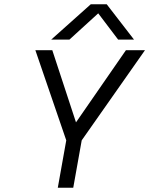

<svg xmlns="http://www.w3.org/2000/svg" viewBox="-20 -887 705 907"><path d="M409 -867H484L613 -700H538L444 -824L308 -700H222ZM293 -224 147 -650H227L339 -309L575 -650H665L366 -224L326 0H253Z"/></svg>

Font: Overused Grotesk
Style: Italic
Weight: 400
Italic angle: -10°
Version: Version 0.003